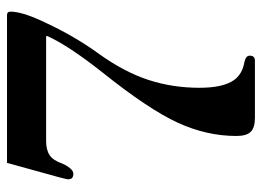

<svg xmlns="http://www.w3.org/2000/svg" viewBox="-118 -615 733 537"><g transform="rotate(-90 248.5 -346.5)"><path d="M15.6 -521.5Q15.6 -527.3 21.5 -548.8L61.5 -693.4H474.6Q484.4 -693.4 484.4 -683.6Q484.4 -653.3 460 -599.6Q435.5 -545.9 412.1 -506.3Q388.7 -466.8 367.2 -437.5Q315.4 -365.2 293.5 -297.9Q271.5 -230.5 271.5 -155.3Q271.5 -88.9 293 -58.6Q309.6 -35.2 343.8 -29.3Q361.3 -25.4 361.3 -14.6Q361.3 0 347.7 0H187.5Q160.2 0 148.4 -11.7Q136.7 -23.4 136.7 -51.8Q136.7 -134.8 173.8 -215.8Q210.9 -296.9 315.4 -427.7Q388.7 -520.5 416 -580.1V-584H123Q97.7 -584 83 -574.2Q68.4 -564.5 59.6 -539.1Q54.7 -527.3 46.9 -517.6Q39.1 -507.8 31.2 -507.8Q15.6 -507.8 15.6 -521.5Z"/></g></svg>

Font: Monomakh Unicode TT
Style: Medium
Weight: 500
Designer: Alexey Kryukov, Aleksandr Andreev
Version: Version 1.1